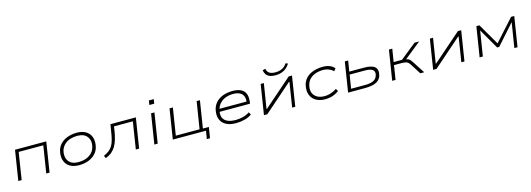

<svg xmlns="http://www.w3.org/2000/svg" viewBox="11 -1809 8421 3044"><g transform="rotate(-15 4221.5 -287.0)"><path d="M86 0 164 -492H677L599 0H545L615 -444H211L141 0Z M1087 8Q990 8 929.5 -31.5Q869 -71 848.5 -141Q828 -211 851 -300Q867 -353 899.5 -390.5Q932 -428 975.5 -452Q1019 -476 1070.5 -488Q1122 -500 1175 -500Q1272 -500 1332 -460.5Q1392 -421 1412.5 -352Q1433 -283 1410 -194Q1394 -140 1361.5 -102.5Q1329 -65 1286 -40.5Q1243 -16 1192 -4Q1141 8 1087 8ZM1087 -42Q1150 -42 1204.5 -60Q1259 -78 1299 -115Q1339 -152 1357 -210Q1385 -314 1335.5 -382Q1286 -450 1172 -450Q1111 -450 1056 -432.5Q1001 -415 962 -378Q923 -341 903 -284Q877 -178 925.5 -110Q974 -42 1087 -42Z M1521 9 1501 -34Q1554 -57 1589.5 -85Q1625 -113 1647.5 -151.5Q1670 -190 1684.5 -243.5Q1699 -297 1710 -370L1730 -492H2147L2069 0H2015L2085 -444H1776L1764 -368Q1752 -294 1734 -234.5Q1716 -175 1689.5 -129.5Q1663 -84 1622.5 -49.5Q1582 -15 1521 9Z M2405 -626 2416 -698H2496L2485 -626ZM2319 0 2397 -492H2452L2374 0Z M3145 132 3167 0H2622L2700 -492H2755L2684 -48H3074L3145 -492H3199L3128 -46H3226L3197 132Z M3660 8Q3560 8 3494.5 -28Q3429 -64 3405 -132.5Q3381 -201 3404 -296Q3425 -365 3473 -410.5Q3521 -456 3588.5 -478Q3656 -500 3735 -500Q3816 -500 3869 -474.5Q3922 -449 3944.5 -396Q3967 -343 3955 -257L3951 -233H3430L3437 -280H3935L3904 -258Q3916 -327 3897 -370Q3878 -413 3834 -432.5Q3790 -452 3729 -452Q3665 -452 3606.5 -430Q3548 -408 3508 -362Q3468 -316 3455 -247L3454 -242Q3442 -175 3464.5 -130.5Q3487 -86 3539 -64Q3591 -42 3668 -42Q3725 -42 3783.5 -56Q3842 -70 3898 -106L3919 -63Q3872 -28 3802.5 -10Q3733 8 3660 8Z M4118 0 4196 -492H4248L4183 -86H4192L4656 -492H4710L4632 0H4581L4645 -406H4636L4173 0ZM4461 -563Q4403 -563 4365.5 -579Q4328 -595 4308.5 -623Q4289 -651 4282 -692L4328 -706Q4337 -656 4371.5 -632.5Q4406 -609 4472 -609Q4537 -609 4584 -633.5Q4631 -658 4661 -706L4698 -692Q4674 -652 4640.5 -623.5Q4607 -595 4562.5 -579Q4518 -563 4461 -563Z M5124 8Q5033 8 4971 -29.5Q4909 -67 4884.5 -135.5Q4860 -204 4882 -297Q4899 -355 4933.5 -394Q4968 -433 5014.5 -456.5Q5061 -480 5113.5 -490Q5166 -500 5216 -500Q5278 -500 5326 -481.5Q5374 -463 5406 -425L5375 -384Q5343 -416 5299 -433Q5255 -450 5211 -450Q5167 -450 5124.5 -441.5Q5082 -433 5044 -413.5Q5006 -394 4978 -361Q4950 -328 4936 -278Q4908 -167 4964.5 -104.5Q5021 -42 5126 -42Q5181 -42 5232.5 -60Q5284 -78 5327 -107L5351 -67Q5321 -43 5285 -26Q5249 -9 5209 -0.5Q5169 8 5124 8Z M5499 0 5577 -492H5632L5603 -317H5847Q5972 -317 6021.5 -273.5Q6071 -230 6047 -135Q6033 -87 5998.5 -57.5Q5964 -28 5909 -14Q5854 0 5779 0ZM5561 -47H5793Q5875 -47 5926 -70.5Q5977 -94 5994 -153Q6011 -214 5973 -242Q5935 -270 5841 -270H5597Z M6223 0 6301 -492H6356L6322 -281H6459L6721 -492H6797L6506 -258L6495 -276Q6538 -272 6559 -262.5Q6580 -253 6594.5 -234Q6609 -215 6633 -178L6748 0H6684L6578 -167Q6561 -193 6546 -207Q6531 -221 6505 -227Q6479 -233 6429 -233H6315L6278 0Z M6895 0 6973 -492H7025L6960 -86H6969L7433 -492H7487L7409 0H7358L7422 -406H7413L6950 0Z M7658 0 7736 -492H7786L7990 -141L8306 -492H8358L8280 0H8228L8294 -414H8298L8001 -80H7967L7774 -415H7777L7711 0Z"/></g></svg>

Font: Nunito Sans 7pt Expanded ExtraLight
Style: Italic
Weight: 250
Width: 7
Italic angle: -9°
Designer: Vernon Adams
Foundry: Vernon Adams
Version: Version 3.101;gftools[0.9.27]